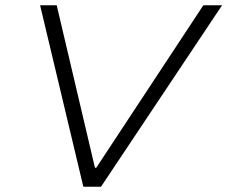

<svg xmlns="http://www.w3.org/2000/svg" viewBox="-20 -708 862 728"><path d="M296 0 132 -688H195L340 -72H345L751 -688H822L363 0Z"/></svg>

Font: Saira Expanded Light
Style: Italic
Weight: 300
Width: 7
Italic angle: -12°
Designer: Hector Gatti with collaboration of the Omnibus-Type team
Foundry: Omnibus-Type
Version: Version 1.101